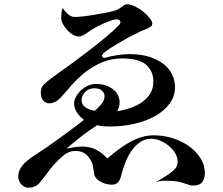

<svg xmlns="http://www.w3.org/2000/svg" viewBox="-20 -818 1040 894"><path d="M265 -735Q265 -747 266.5 -758.5Q268 -770 270 -778L273 -779Q286 -760 299.5 -749.5Q313 -739 329 -739Q342 -739 365.5 -741.5Q389 -744 415 -748.5Q441 -753 466.5 -757.5Q492 -762 509 -767Q522 -770 531 -775.5Q540 -781 547 -786Q549 -788 550.5 -789Q552 -790 554 -791Q556 -792 557 -793Q558 -794 560 -795Q564 -798 569 -798Q589 -798 610 -787.5Q631 -777 648.5 -762.5Q666 -748 677.5 -733Q689 -718 689 -710Q689 -700 683.5 -695Q678 -690 661 -683Q635 -673 604 -657Q573 -641 544.5 -624.5Q516 -608 493.5 -593.5Q471 -579 462 -570Q451 -559 457 -552.5Q463 -546 474 -550Q496 -557 528.5 -561.5Q561 -566 583 -566Q637 -566 676.5 -553Q716 -540 742.5 -519Q769 -498 782 -470Q795 -442 795 -412Q795 -370 770.5 -336.5Q746 -303 704.5 -279Q663 -255 608 -242Q553 -229 493 -229Q477 -229 462 -230Q447 -231 432 -235Q417 -225 402.5 -215Q388 -205 371 -192.5Q354 -180 334.5 -164Q315 -148 290 -126Q322 -133 348 -135Q374 -137 396.5 -132Q419 -127 439 -114.5Q459 -102 480 -80Q505 -102 531 -121.5Q557 -141 584 -156Q611 -171 639 -179.5Q667 -188 695 -188Q741 -188 784 -174.5Q827 -161 860.5 -137Q894 -113 914 -80.5Q934 -48 934 -11Q934 12 922 29Q910 46 879 46Q873 46 868 45Q863 44 858 42Q853 41 848 39Q843 37 837 35Q825 31 808 27.5Q791 24 764 24Q751 23 736 24Q721 25 706 30Q727 18 753 1.5Q779 -15 795 -32Q804 -41 806.5 -57.5Q809 -74 801 -94Q795 -109 782.5 -123Q770 -137 754 -148Q738 -159 720 -165.5Q702 -172 685 -172Q653 -172 629 -154Q605 -136 588 -109Q571 -82 560 -51.5Q549 -21 543 4Q537 26 526.5 34Q516 42 501 42Q492 42 479.5 39.5Q467 37 455.5 31.5Q444 26 435 19Q426 12 422 3Q418 -5 418 -12L415 -30Q414 -40 411.5 -51Q409 -62 401 -74Q387 -99 366.5 -108Q346 -117 325 -115Q300 -114 276 -94.5Q252 -75 229 -49Q215 -33 201 -13.5Q187 6 170 26Q168 29 165.5 31.5Q163 34 161 37Q158 40 150 46Q143 50 134 53Q125 56 111 56Q94 56 79.5 40.5Q65 25 65 5Q65 -32 98 -62Q117 -80 155 -104Q173 -116 194 -130Q215 -144 238 -161Q274 -187 305.5 -210Q337 -233 371 -260Q345 -280 335 -299.5Q325 -319 325 -336Q325 -351 333.5 -367Q342 -383 356 -396.5Q370 -410 388.5 -418.5Q407 -427 428 -427Q472 -427 504 -404Q536 -381 537 -342Q537 -333 535 -324.5Q533 -316 526 -300Q561 -306 591.5 -317Q622 -328 645 -345Q668 -362 681 -385Q694 -408 694 -439Q694 -487 660.5 -516.5Q627 -546 547 -546Q461 -546 377 -482Q360 -468 344 -453Q328 -438 314 -422Q300 -406 287 -391Q274 -376 261 -362Q247 -348 234.5 -342.5Q222 -337 209 -337Q194 -337 182 -349Q170 -361 170 -388Q170 -398 172.5 -406Q175 -414 183.5 -423.5Q192 -433 209 -446Q226 -459 255 -480Q274 -493 311 -520Q348 -547 389 -578.5Q430 -610 469.5 -642.5Q509 -675 534 -701Q544 -711 539.5 -719.5Q535 -728 523 -728Q514 -728 499 -723Q484 -718 466.5 -710.5Q449 -703 431 -693.5Q413 -684 400 -675Q395 -672 389 -667.5Q383 -663 375 -658Q358 -648 346 -648Q334 -648 320 -656Q306 -664 294 -677Q282 -690 273.5 -705Q265 -720 265 -735ZM467 -370Q467 -385 454.5 -396Q442 -407 420 -407Q393 -407 376.5 -389.5Q360 -372 360 -351Q360 -314 421 -302Q448 -326 457.5 -341Q467 -356 467 -370Z"/></svg>

Font: XinYuGongZhangJiaSongA
Style: Regular
Weight: 900
Designer: XinYuGong
Foundry: Adobe Systems Incorporated
Version: Version 1.00